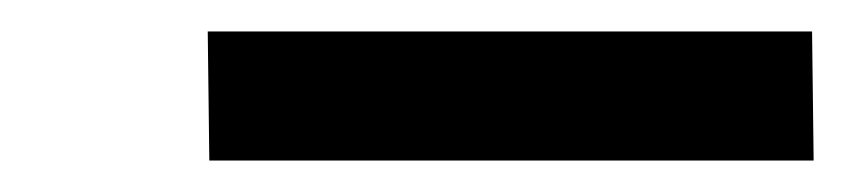

<svg xmlns="http://www.w3.org/2000/svg" viewBox="-20 -731 540 122"><path d="M113 -629 112 -711H496L497 -629Z"/></svg>

Font: Iosevka Term Curly XBd Obl
Style: Regular
Weight: 800
Italic angle: -9°
Designer: Belleve Invis
Foundry: Belleve Invis
Version: Version 32.3.0